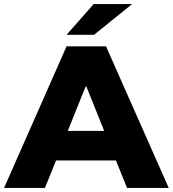

<svg xmlns="http://www.w3.org/2000/svg" viewBox="-34 -929 854 949"><path d="M539 -136H243L188 0H-14L295 -700H490L800 0H594ZM481 -282 393 -501H389L301 -282ZM429 -909H619L431 -757H295Z"/></svg>

Font: CMG Sans ExtraBold
Style: Regular
Weight: 800
Designer: Julieta Ulanovsky
Foundry: Julieta Ulanovsky
Version: Version 7.200